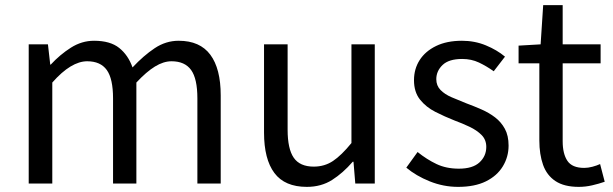

<svg xmlns="http://www.w3.org/2000/svg" viewBox="-20 -716 2393 749"><path d="M92 0V-543H167L176 -464H178Q214 -503 256.5 -530Q299 -557 347 -557Q410 -557 445 -529Q480 -501 497 -453Q540 -499 583.5 -528Q627 -557 677 -557Q760 -557 800.5 -502.5Q841 -448 841 -344V0H750V-332Q750 -409 725.5 -443Q701 -477 649 -477Q618 -477 584.5 -456.5Q551 -436 512 -394V0H421V-332Q421 -409 396.5 -443Q372 -477 320 -477Q289 -477 255 -456.5Q221 -436 184 -394V0Z M1177 13Q1091 13 1050.5 -41Q1010 -95 1010 -199V-543H1102V-210Q1102 -135 1126 -100.5Q1150 -66 1204 -66Q1246 -66 1279 -88Q1312 -110 1351 -158V-543H1442V0H1366L1359 -85H1356Q1318 -41 1275.5 -14Q1233 13 1177 13Z M1767 13Q1710 13 1656.5 -8.5Q1603 -30 1565 -62L1609 -123Q1645 -94 1683 -76Q1721 -58 1770 -58Q1824 -58 1850.5 -82.5Q1877 -107 1877 -143Q1877 -171 1858.5 -189.5Q1840 -208 1811.5 -221.5Q1783 -235 1753 -246Q1715 -261 1678.5 -279.5Q1642 -298 1618.5 -327.5Q1595 -357 1595 -403Q1595 -447 1617 -481.5Q1639 -516 1681 -536.5Q1723 -557 1782 -557Q1832 -557 1875.5 -539Q1919 -521 1950 -495L1906 -438Q1878 -458 1848.5 -472Q1819 -486 1783 -486Q1731 -486 1706.5 -462.5Q1682 -439 1682 -407Q1682 -382 1698.5 -365Q1715 -348 1742 -336.5Q1769 -325 1799 -313Q1829 -302 1858.5 -289Q1888 -276 1911.5 -258Q1935 -240 1949.5 -213.5Q1964 -187 1964 -148Q1964 -104 1941.5 -67Q1919 -30 1875.5 -8.5Q1832 13 1767 13Z M2238 13Q2181 13 2147 -9.5Q2113 -32 2098.5 -73Q2084 -114 2084 -168V-469H2003V-538L2089 -543L2099 -696H2175V-543H2323V-469H2175V-165Q2175 -116 2193.5 -88.5Q2212 -61 2259 -61Q2274 -61 2291 -65.5Q2308 -70 2321 -76L2339 -7Q2316 1 2290 7Q2264 13 2238 13Z"/></svg>

Font: Noto Sans JP Thin
Style: Regular
Weight: 400
Version: Version 2.004-H2;hotconv 1.0.118;makeotfexe 2.5.65603